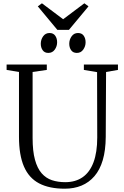

<svg xmlns="http://www.w3.org/2000/svg" viewBox="-20 -1134 749 1163"><path d="M372 9Q278 9 216.5 -23.5Q155 -56 125 -125.5Q95 -195 95 -305.5V-698L20 -710.5V-743H263.5V-710.5L177.5 -698V-298.5Q177.5 -218.5 191.8 -166.5Q206 -114.5 232.2 -84.5Q258.5 -54.5 294.8 -42.5Q331 -30.5 375 -30.5Q437.5 -30.5 480.8 -60.8Q524 -91 546.5 -151.2Q569 -211.5 569 -301L568 -697L488 -710.5V-743H694.5V-710.5L622.5 -698L620.5 -305Q620 -223.5 602.5 -164.2Q585 -105 552 -66.8Q519 -28.5 473.8 -9.8Q428.5 9 372 9ZM272 -813.5Q250 -813.5 238.5 -829.8Q227 -846 227 -869Q227 -894 241.2 -914Q255.5 -934 279.5 -934H280.5Q303 -934 314.5 -917.8Q326 -901.5 326 -878Q326 -853.5 311.8 -833.5Q297.5 -813.5 273 -813.5ZM445 -813.5Q422.5 -813.5 411 -829.8Q399.5 -846 399.5 -869Q399.5 -894 413.8 -914Q428 -934 452 -934H453Q475.5 -934 487 -917.8Q498.5 -901.5 498.5 -878Q498.5 -853.5 484.2 -833.5Q470 -813.5 446 -813.5ZM327.5 -953 209 -1095.5 234 -1114 362.5 -1017.5 491 -1114 516 -1095.5 397.5 -953Z"/></svg>

Font: Merriweather 72pt Light
Style: Regular
Weight: 300
Version: Version 2.100